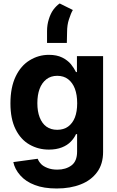

<svg xmlns="http://www.w3.org/2000/svg" viewBox="-20 -868 673 1104"><path d="M306.2 215.8Q231 215.8 180.2 195.8Q128.9 176.8 97.2 141.1Q64.9 105 56.6 64L196.8 44.9Q203.1 61.5 216.8 75.7Q229 88.4 253.9 98.1Q277.8 107.4 309.6 107.4Q358.4 107.4 391.1 83Q423.3 59.1 423.3 3.4V-96.7H417Q406.7 -73.7 387.2 -53.7Q367.2 -32.7 335.9 -20.5Q303.7 -7.8 261.2 -7.8Q200.2 -7.8 149.9 -36.6Q99.1 -65.4 69.8 -124.5Q40 -183.6 40 -273.9Q40 -365.7 70.3 -428.7Q100.1 -490.7 150.9 -521.5Q201.7 -552.7 261.2 -552.7Q306.6 -552.7 337.9 -537.1Q368.7 -521.5 387.7 -499Q406.7 -475.1 417 -453.6H422.4V-545.4H572.8V5.4Q572.8 75.2 538.6 121.6Q503.9 168.9 444.8 191.9Q385.3 215.8 306.2 215.8ZM309.1 -121.6Q345.7 -121.6 371.6 -140.1Q397 -158.7 410.6 -192.4Q423.8 -226.6 423.8 -274.4Q423.8 -322.3 410.6 -357.9Q397.5 -392.6 371.6 -412.6Q346.2 -432.1 309.1 -432.1Q272.5 -432.1 246.6 -412.1Q220.2 -391.1 207.5 -356.4Q194.8 -321.8 194.8 -274.4Q194.8 -227.5 208 -193.4Q221.7 -158.2 246.6 -140.1Q272 -121.6 309.1 -121.6ZM364.3 -621.1H250.5V-689Q250.5 -725.6 260.7 -757.3Q270.5 -789.6 286.6 -812Q304.7 -835.9 323.2 -848.1L398.9 -810.5Q387.7 -792 376.5 -756.8Q365.7 -725.1 365.7 -683.1Z"/></svg>

Font: My Font
Style: Bold
Weight: 500
Designer: Rasmus Andersson
Foundry: rsms
Version: Version 0.001